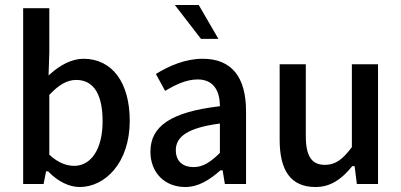

<svg xmlns="http://www.w3.org/2000/svg" viewBox="-20 -739 1611 771"><path d="M155 0 165 -51H174L175 -49C214 -9 259 12 300 12C401 12 501 -84 501 -254C501 -407 431 -503 315 -503C269 -503 222 -478 183 -443L175 -436L178 -529V-706H73V0ZM178 -118V-358L180 -360C217 -399 250 -418 286 -418C360 -418 392 -354 392 -252C392 -136 343 -73 278 -73C249 -73 215 -84 180 -116Z M724 12C777 12 822 -17 864 -54L865 -55H874L883 0H968V-292C968 -430 910 -503 794 -503C724 -503 660 -475 606 -442L643 -374C685 -399 728 -420 774 -420C839 -420 862 -372 863 -317V-312H859C668 -289 584 -233 584 -130C584 -45 642 12 724 12ZM857 -242 863 -243V-125L861 -123C826 -89 796 -68 757 -68C717 -68 686 -89 686 -136C686 -189 732 -225 857 -242ZM857 -583 778 -719H682L787 -583Z M1247 12C1308 12 1352 -20 1393 -70L1395 -72H1404L1413 0H1498V-481H1393V-148L1392 -147C1356 -99 1327 -77 1285 -77C1232 -77 1208 -111 1208 -193V-481H1103V-178C1103 -55 1147 12 1247 12Z"/></svg>

Font: Falling Sky
Style: Light
Weight: 400
Designer: Paul D. Hunt
Foundry: Adobe Systems Incorporated
Version: Version 1.02